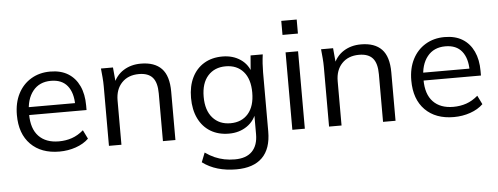

<svg xmlns="http://www.w3.org/2000/svg" viewBox="-56 -862 3214 1240"><g transform="rotate(-5 1550.5 -242.0)"><path d="M302 9Q184 9 116 -59.5Q48 -128 48 -250Q48 -329 78 -387.5Q108 -446 162 -478.5Q216 -511 286 -511Q355 -511 402 -482Q449 -453 474 -399.5Q499 -346 499 -273V-243H110V-294H446L429 -281Q429 -361 393 -406Q357 -451 286 -451Q211 -451 169 -398.5Q127 -346 127 -257V-248Q127 -154 173.5 -105.5Q220 -57 304 -57Q349 -57 388.5 -70.5Q428 -84 464 -115L492 -58Q459 -26 408.5 -8.5Q358 9 302 9Z M623 0V-386Q623 -414 620.5 -443.5Q618 -473 615 -502H693L703 -392H691Q713 -450 761.5 -480.5Q810 -511 874 -511Q963 -511 1008.5 -463.5Q1054 -416 1054 -314V0H973V-309Q973 -380 944.5 -412.5Q916 -445 856 -445Q786 -445 745 -402Q704 -359 704 -287V0Z M1430 223Q1365 223 1310 207Q1255 191 1211 158L1235 97Q1266 119 1296 132Q1326 145 1358 151.5Q1390 158 1426 158Q1500 158 1538 119Q1576 80 1576 8V-139H1586Q1570 -80 1520 -45.5Q1470 -11 1403 -11Q1334 -11 1283.5 -41.5Q1233 -72 1205.5 -128.5Q1178 -185 1178 -262Q1178 -338 1205.5 -394Q1233 -450 1283.5 -480.5Q1334 -511 1403 -511Q1471 -511 1520.5 -477Q1570 -443 1586 -383L1576 -393L1585 -502H1664Q1660 -473 1658 -443.5Q1656 -414 1656 -386V-3Q1656 109 1598.5 166Q1541 223 1430 223ZM1418 -77Q1491 -77 1533 -125.5Q1575 -174 1575 -262Q1575 -350 1533 -398Q1491 -446 1418 -446Q1346 -446 1303 -398Q1260 -350 1260 -262Q1260 -174 1303 -125.5Q1346 -77 1418 -77Z M1812 0V-502H1893V0ZM1802 -616V-707H1902V-616Z M2050 0V-386Q2050 -414 2047.5 -443.5Q2045 -473 2042 -502H2120L2130 -392H2118Q2140 -450 2188.5 -480.5Q2237 -511 2301 -511Q2390 -511 2435.5 -463.5Q2481 -416 2481 -314V0H2400V-309Q2400 -380 2371.5 -412.5Q2343 -445 2283 -445Q2213 -445 2172 -402Q2131 -359 2131 -287V0Z M2859 9Q2741 9 2673 -59.5Q2605 -128 2605 -250Q2605 -329 2635 -387.5Q2665 -446 2719 -478.5Q2773 -511 2843 -511Q2912 -511 2959 -482Q3006 -453 3031 -399.5Q3056 -346 3056 -273V-243H2667V-294H3003L2986 -281Q2986 -361 2950 -406Q2914 -451 2843 -451Q2768 -451 2726 -398.5Q2684 -346 2684 -257V-248Q2684 -154 2730.5 -105.5Q2777 -57 2861 -57Q2906 -57 2945.5 -70.5Q2985 -84 3021 -115L3049 -58Q3016 -26 2965.5 -8.5Q2915 9 2859 9Z"/></g></svg>

Font: Mulish ExtraLight
Style: Regular
Weight: 400
Version: Version 3.603